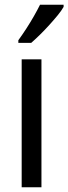

<svg xmlns="http://www.w3.org/2000/svg" viewBox="-20 -786 287 806"><path d="M154 0H71V-537H154ZM247 -757Q238 -741 221.5 -721Q205 -701 185.5 -679.5Q166 -658 146.5 -639Q127 -620 111 -606H57V-617Q75 -642 91.5 -667.5Q108 -693 122.5 -718.5Q137 -744 148 -766H247Z"/></svg>

Font: Noto Sans Arabic Condensed
Style: Regular
Weight: 400
Width: 3
Designer: Monotype Design Team, Nadine Chahine, Nizar Qandah and Khaled Hosny
Foundry: Monotype Imaging Inc.
Version: Version 2.012